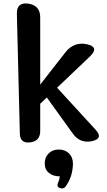

<svg xmlns="http://www.w3.org/2000/svg" viewBox="-20 -811 615 1103"><path d="M77 -731Q75 -800 143 -790Q211 -780 211 -711V-325L357 -512Q405 -572 479 -557Q552 -541 498 -488L308 -307L529 -66Q576 -15 508 0Q439 14 398 -44L249 -251L211 -215V-58Q211 0 153 7Q95 14 94 -44ZM323 269Q304 261 313 240Q323 218 323 202Q285 202 262 183Q237 164 237 127Q237 93 260 70Q282 48 318 48Q354 48 377 71Q399 93 399 129Q398 203 358 259Q346 277 323 269Z"/></svg>

Font: MaokenZhuyuanTi
Style: Regular
Weight: 400
Designer: Fontworks Inc & LongZhuTi team: ZERO子、时光羊、荆南、频凡、刘鹏、Little White Dog、帆影Magmeta、奈白不弍、白日月球、ChaoTawei、雨三（排名不分先后）
Version: Version 1.000; 20230222